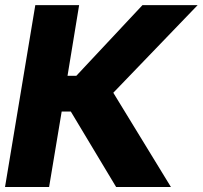

<svg xmlns="http://www.w3.org/2000/svg" viewBox="-25 -748 811 768"><path d="M439.5 0 258.3 -301.8H221.7L171.4 0H-4.9L116.2 -727.5H291.5L245.1 -444.8H280.3L544.9 -727.5H765.6L428.2 -377L658.7 0Z"/></svg>

Font: Inter Tight ExtraBold
Style: Italic
Weight: 800
Italic angle: -9.39999°
Designer: Rasmus Andersson
Foundry: rsms
Version: Version 3.004